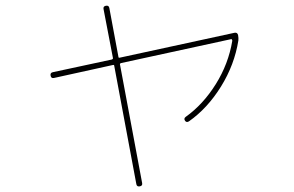

<svg xmlns="http://www.w3.org/2000/svg" viewBox="-20 -620 1040 680"><path d="M170.9 -343.8Q161.1 -341.8 159.2 -352.1Q157.2 -362.3 167 -364.3L376 -409.2Q380.9 -411.1 379.9 -415L346.7 -587.9Q344.7 -597.7 355 -599.6Q365.2 -601.6 367.2 -591.8L399.4 -418.9Q399.4 -414.1 405.3 -416L810.5 -503.9Q820.3 -505.9 823.2 -496.1Q825.2 -484.4 824.2 -476.6Q810.5 -390.6 762.7 -313.5Q714.8 -236.3 649.4 -190.4Q640.6 -184.6 635.3 -192.4Q629.9 -200.2 637.7 -206.1Q699.2 -250 744.1 -321.8Q789.1 -393.6 802.7 -475.6Q802.7 -477.5 801.3 -480Q799.8 -482.4 798.8 -481.4L408.2 -396.5Q403.3 -394.5 405.3 -389.6L483.4 28.3Q485.4 38.1 475.1 40Q464.8 42 462.9 32.2L384.8 -385.7Q384.8 -391.6 378.9 -389.6Z"/></svg>

Font: Rounded Mgen+ 1m thin
Style: Regular
Weight: 100
Designer: [Source Han Sans]
Ryoko NISHIZUKA  (kana & ideographs); Paul D. Hunt (Latin, Greek & Cyrillic); Wenlong ZHANG  (bopomofo
Version: Version 1.059.20150602